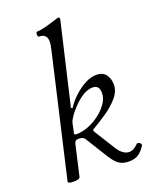

<svg xmlns="http://www.w3.org/2000/svg" viewBox="-139 -801 701 889"><g transform="rotate(-20 211.5 -356.0)"><path d="M68 13Q38 13 41 2L177 -587Q182 -609 183.5 -618.5Q185 -628 185 -634Q185 -673 147 -673Q140 -673 140 -685.5Q140 -698 147 -698Q163 -698 188 -704.5Q213 -711 244 -721Q255 -725 260 -725Q266 -725 266 -719Q266 -716 265.5 -713Q265 -710 264 -706L172 -312L179 -309Q197 -337 223 -361Q249 -385 278 -400.5Q307 -416 334 -416Q366 -416 381 -395.5Q396 -375 396 -346Q396 -313 370 -283Q344 -253 307 -228Q270 -203 237 -184Q230 -181 237 -170L300 -69Q326 -28 357 -28Q379 -28 402 -52Q407 -56 416.5 -49.5Q426 -43 421 -35Q405 -10 387 1.5Q369 13 340 13Q312 13 293 0.5Q274 -12 253 -46L186 -154Q179 -166 154 -166Q138 -166 134 -147L100 2Q97 13 68 13ZM155 -189Q184 -189 214.5 -201Q245 -213 271.5 -233.5Q298 -254 314.5 -278.5Q331 -303 331 -328Q331 -367 298 -367Q243 -367 175 -281Q168 -271 162.5 -261.5Q157 -252 155 -244L146 -201Q146 -200 145.5 -198Q145 -196 145 -194Q145 -189 155 -189Z"/></g></svg>

Font: Junicode
Style: Italic
Weight: 400
Italic angle: -11°
Designer: Peter S. Baker
Version: Version 2.100; ttfautohint (v1.8.4)